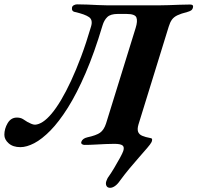

<svg xmlns="http://www.w3.org/2000/svg" viewBox="-63 -675 924 899"><path d="M452.5 204.4Q440.2 204.4 435.5 195.3Q430.8 186.2 434.6 173.7Q436.6 168.3 439 162.9Q441.3 157.4 445.5 152.1Q456.6 136.5 471.4 111.9Q486.3 87.3 498.8 64.1Q511.3 41 514.3 31.6Q520.1 13.2 510.6 5.9Q501 -1.5 472 -1.5Q455.1 -1.5 431.2 -0.5Q407.3 0.5 381.6 2Q355.8 3.5 332.9 3.5Q325.6 3.5 320.7 -0.2Q315.9 -3.9 317.7 -10.7Q323.2 -26.8 345.9 -32Q386.7 -40.7 405.2 -53.4Q423.7 -66.2 433.7 -97.2L572.1 -544Q582.3 -576.5 575.7 -593.1Q569.2 -609.7 529.4 -609.7H488.1Q454.7 -609.7 439.6 -595.3Q424.5 -580.9 417 -555.7Q378.9 -427.9 337.8 -332.8Q296.8 -237.6 254.9 -170.9Q212.9 -104.3 173 -63.7Q133 -23.1 97.3 -4.5Q61.6 14 32.6 14Q-2.4 14 -22.5 -4Q-42.6 -21.9 -42.6 -43.9Q-42.6 -72 -27.2 -98.3Q-11.7 -124.5 16.1 -124.5Q33.3 -124.5 44.8 -117.2Q56.2 -109.9 64.6 -104.5Q72.6 -100.1 82.7 -95.6Q92.9 -91.1 101.2 -91.1Q118.1 -92 137.5 -104.5Q156.8 -117 178.5 -142.7Q200.2 -168.5 223 -206.8Q245.8 -245.1 269.4 -295.8Q293 -346.5 316.9 -410.2Q340.8 -473.9 363.3 -550.8Q372.7 -581.7 353.8 -594.9Q334.9 -608.2 288.4 -618.7Q279.2 -620.5 275.9 -626.1Q272.6 -631.7 274.3 -640.4Q275.9 -647.2 283.3 -650.9Q290.6 -654.6 297.7 -654.6Q320.2 -654.6 345.7 -653.6Q371.1 -652.6 395.9 -651.3Q420.8 -650 441 -650H680.8Q700.8 -650 726.6 -650.9Q752.4 -651.8 778.9 -652.8Q805.4 -653.8 827.1 -653.8Q844.5 -653.8 840.4 -639.5Q838 -630.1 831.3 -625.9Q824.5 -621.7 813.3 -618.7Q784.4 -611.4 767.7 -603.4Q751 -595.4 742.1 -583.1Q733.1 -570.7 726.9 -550L585.3 -91.8Q579.1 -70.6 583.6 -58.1Q588.1 -45.5 602.9 -39.2Q617.8 -32.8 641.4 -28.5Q649.4 -27.7 649.3 -21.1Q649.1 -14.4 646.3 -9.2Q641.9 -0.4 626 18.1Q610.1 36.7 588.2 61.5Q566.3 86.3 542.9 114.4Q519.5 142.6 499 170.7Q487.1 188.1 475.1 196.2Q463.2 204.4 452.5 204.4Z"/></svg>

Font: EB Garamond
Style: Italic
Weight: 400
Italic angle: -17.2°
Designer: Georg Duffner and Octavio Pardo
Foundry: Georg Duffner
Version: Version 1.001